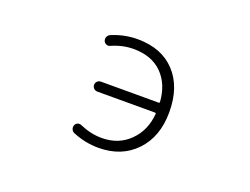

<svg xmlns="http://www.w3.org/2000/svg" viewBox="-89 -736 1177 904"><g transform="rotate(20 500.0 -284.0)"><path d="M370.1 -258.8Q359.4 -258.8 352.1 -266.1Q344.7 -273.4 344.7 -283.7Q344.7 -293.9 352.1 -301.3Q359.4 -308.6 370.1 -308.6H659.2Q664.1 -308.6 664.1 -313.5Q658.2 -400.4 606.4 -453.1Q553.7 -505.9 462.9 -505.9Q407.2 -505.9 352.5 -481.4Q343.8 -477.5 334.5 -481.4Q325.2 -485.4 321.3 -494.1Q319.3 -500 319.3 -504.9Q319.3 -509.8 321.3 -514.6Q326.2 -525.4 335.9 -529.3Q398.4 -555.7 464.8 -555.7Q585 -555.7 653.3 -482.9Q721.7 -410.2 721.7 -283.2Q721.7 -160.2 650.9 -85.9Q580.1 -11.7 464.8 -11.7Q397.5 -11.7 335 -38.1Q325.2 -42 321.3 -52.7Q319.3 -57.6 319.3 -62.5Q319.3 -67.4 321.3 -72.3Q325.2 -82 334.5 -85.4Q343.8 -88.9 352.5 -85Q408.2 -60.5 462.9 -60.5Q547.9 -60.5 602.5 -115.2Q657.2 -168.9 664.1 -254.9Q664.1 -258.8 659.2 -258.8Z"/></g></svg>

Font: Rounded-L Mgen+ 1mn light
Style: Regular
Weight: 200
Designer: [Source Han Sans]
Ryoko NISHIZUKA  (kana & ideographs); Paul D. Hunt (Latin, Greek & Cyrillic); Wenlong ZHANG  (bopomofo
Version: Version 1.059.20150602